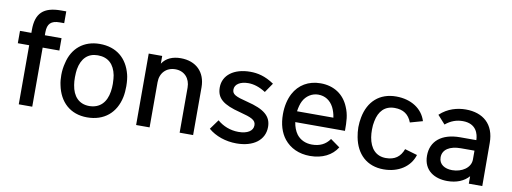

<svg xmlns="http://www.w3.org/2000/svg" viewBox="-58 -1020 3592 1347"><g transform="rotate(10 1738.0 -346.0)"><path d="M292 -616H324V-700H287C162 -700 109 -649 109 -531V-509H28V-421H109V0H205V-421H324V-509H205V-530C205 -591 231 -616 292 -616Z M596 7C718 7 799 -63 823 -178C828 -202 830 -230 830 -256C830 -288 826 -321 821 -339C793 -449 716 -516 596 -516C482 -516 402 -449 378 -340C371 -314 367 -284 367 -255C367 -231 369 -205 374 -184C397 -67 476 7 596 7ZM598 -74C524 -74 480 -122 468 -201C465 -217 464 -237 464 -256C464 -278 466 -300 468 -313C482 -392 526 -435 596 -435C671 -435 714 -392 729 -317C731 -305 734 -280 734 -256C734 -239 733 -218 730 -201C718 -124 675 -75 598 -74Z M1173 -516C1116 -516 1069 -497 1041 -454V-509H945V0H1041V-322C1041 -388 1085 -433 1149 -433C1213 -433 1255 -387 1255 -321V0H1351V-340C1351 -448 1282 -516 1173 -516Z M1660 5C1781 5 1859 -54 1859 -147C1859 -224 1807 -266 1685 -296C1597 -318 1574 -330 1574 -364C1574 -401 1612 -426 1670 -426C1706 -426 1747 -415 1794 -385L1840 -452C1776 -496 1720 -507 1670 -507C1553 -507 1477 -449 1477 -362C1477 -284 1525 -246 1647 -215C1732 -193 1763 -179 1763 -142C1763 -102 1724 -77 1660 -77C1601 -77 1548 -99 1509 -133L1459 -64C1510 -20 1583 5 1660 5Z M2183 -79C2137 -79 2099 -97 2074 -129C2057 -152 2046 -181 2041 -214H2395C2395 -282 2394 -328 2370 -383C2336 -465 2265 -513 2170 -513C2083 -513 2016 -472 1979 -402C1958 -362 1946 -311 1946 -254C1946 -183 1964 -124 1999 -80C2041 -28 2104 2 2183 2C2271 2 2339 -33 2376 -93L2309 -141C2280 -99 2238 -79 2183 -79ZM2167 -432C2216 -432 2254 -407 2277 -363C2287 -343 2295 -319 2299 -291H2040C2044 -319 2051 -346 2061 -365C2082 -406 2123 -432 2167 -432Z M2708 5C2814 5 2896 -49 2922 -135L2833 -161C2812 -104 2773 -76 2710 -76C2639 -76 2597 -124 2584 -201C2581 -218 2580 -237 2580 -256C2580 -277 2582 -299 2586 -316C2600 -389 2641 -433 2711 -433C2773 -433 2812 -406 2833 -351L2922 -376C2896 -461 2815 -514 2708 -514C2590 -514 2512 -443 2490 -326C2486 -305 2483 -280 2483 -256C2483 -232 2486 -208 2490 -186C2512 -68 2589 5 2708 5Z M3411 0 3410 -307C3410 -441 3327 -509 3205 -509C3146 -509 3077 -492 3021 -439L3075 -379C3113 -411 3154 -425 3198 -425C3295 -425 3313 -353 3314 -310H3199C3067 -310 2992 -246 2992 -143C2992 -36 3073 8 3162 8C3228 8 3281 -14 3315 -53V0ZM3314 -172C3314 -113 3252 -73 3183 -73C3131 -73 3088 -97 3088 -148C3088 -204 3139 -235 3217 -235H3314Z"/></g></svg>

Font: Arthouse Owned Medium
Style: Regular
Weight: 500
Designer: Jeremy Tribby
Foundry: Tribby Type
Version: Version 1.000;PS 001.000;hotconv 1.0.88;makeotf.lib2.5.64775